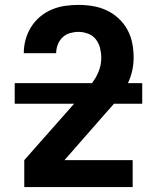

<svg xmlns="http://www.w3.org/2000/svg" viewBox="-20 -763 640 783"><path d="M79 0V-110L315 -377Q329 -393 343.5 -409.5Q358 -426 369 -444.5Q380 -463 386.5 -484Q393 -505 393 -527Q393 -547 388 -567Q383 -587 371 -602.5Q359 -618 339.5 -625.5Q320 -633 300 -633Q283 -633 265.5 -628Q248 -623 235 -610.5Q222 -598 215.5 -581Q209 -564 209 -546Q209 -546 209 -546Q209 -546 209 -546H77Q77 -546 77 -546.5Q77 -547 77 -547Q77 -575 84.5 -602Q92 -629 107 -653Q122 -677 143.5 -695Q165 -713 191 -724Q217 -735 244.5 -739Q272 -743 300 -743Q330 -743 359.5 -738Q389 -733 415.5 -720.5Q442 -708 464 -687.5Q486 -667 500 -641Q514 -615 519.5 -586Q525 -557 525 -527Q525 -495 516.5 -464Q508 -433 492 -405Q476 -377 455.5 -352.5Q435 -328 413 -304L243 -110H521V0ZM40 -340V-424H560V-340Z"/></svg>

Font: Iosevka SS04 XBd Ex
Style: Regular
Weight: 800
Width: 7
Monospace: yes
Designer: Belleve Invis
Foundry: Belleve Invis
Version: Version 19.0.0; ttfautohint (v1.8.4)